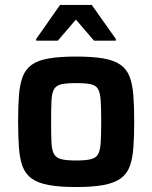

<svg xmlns="http://www.w3.org/2000/svg" viewBox="-20 -746 614 774"><path d="M287 8Q221 8 177 0Q133 -8 108 -26Q83 -44 71.5 -74Q60 -104 56.5 -149Q53 -194 53 -256Q53 -318 56.5 -362.5Q60 -407 71.5 -437Q83 -467 108 -485Q133 -503 177 -510.5Q221 -518 287 -518Q353 -518 396.5 -510.5Q440 -503 465.5 -485Q491 -467 502.5 -437Q514 -407 517.5 -362.5Q521 -318 521 -256Q521 -194 517.5 -149Q514 -104 502.5 -74Q491 -44 465.5 -26Q440 -8 396.5 0Q353 8 287 8ZM287 -99Q324 -99 345.5 -104Q367 -109 375.5 -124.5Q384 -140 386 -172Q388 -204 388 -256Q388 -308 386 -339.5Q384 -371 375.5 -386.5Q367 -402 345.5 -406.5Q324 -411 287 -411Q249 -411 228 -406.5Q207 -402 198 -386.5Q189 -371 187.5 -339.5Q186 -308 186 -256Q186 -204 187.5 -172Q189 -140 198 -124.5Q207 -109 228 -104Q249 -99 287 -99ZM126 -582V-589L222 -726H350L447 -589V-582H359L286 -667L213 -582Z"/></svg>

Font: Saira Thin SemiBold
Style: Regular
Weight: 600
Version: Version 1.101